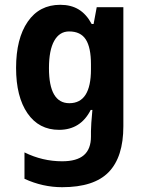

<svg xmlns="http://www.w3.org/2000/svg" viewBox="-20 -531 605 800"><path d="M82 214V104Q157 141 239 141Q300 141 329.5 115.5Q359 90 359 38V15Q359 -9 365 -73H358Q316 10 226 10Q142 10 94.5 -59Q47 -128 47 -248Q47 -370 95.5 -440.5Q144 -511 231 -511Q276 -511 308 -491.5Q340 -472 362 -431H370L383 -501H494V-5Q494 123 433 186Q372 249 239 249Q158 249 82 214ZM359 -242V-263Q359 -333 337.5 -366.5Q316 -400 268 -400Q228 -400 206 -361Q184 -322 184 -247Q184 -101 269 -101Q359 -101 359 -242Z"/></svg>

Font: Noto Sans Armenian SmBd Narrow
Style: Regular
Weight: 600
Width: 4
Designer: Monotype Design team
Foundry: Monotype Imaging Inc.
Version: Version 1.000